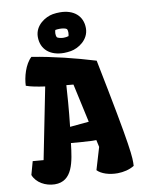

<svg xmlns="http://www.w3.org/2000/svg" viewBox="-105 -1056 831 1135"><g transform="rotate(-10 310.5 -488.0)"><path d="M2.9 -68.4C21.5 -20 75.2 8.8 129.9 9.8C238.3 11.2 253.4 -104 266.1 -213.9C307.6 -210 357.4 -207 390.6 -205.1H417L426.3 -162.6L386.7 -29.8C410.2 -4.9 458 10.3 508.3 9.8C543 9.3 578.6 1.5 607.9 -16.6C610.8 -66.4 611.8 -112.3 500.5 -667C378.4 -704.1 254.4 -734.9 124.5 -756.3C84 -719.7 63.5 -644 62 -593.8C87.4 -584 128.9 -576.2 174.3 -569.8L89.4 -142.6L24.9 -147.9ZM277.8 -309.1C289.1 -410.2 296.4 -512.7 298.8 -555.7L340.8 -551.8L391.6 -319.8ZM318.4 -745.6C331.5 -745.6 346.2 -747.1 360.8 -749.5C404.8 -757.3 471.2 -796.9 471.2 -867.7C471.2 -940.9 418.5 -986.3 335.4 -986.3C321.8 -986.3 307.1 -985.4 292.5 -982.9C248.5 -975.1 182.1 -936 182.1 -865.2C182.1 -791.5 234.4 -745.6 318.4 -745.6ZM332 -834.5C318.4 -834.5 304.2 -837.4 293.5 -843.3C289.1 -849.6 287.6 -857.9 287.6 -866.7C287.6 -874 289.1 -881.3 291 -888.2C297.4 -889.6 307.1 -890.6 317.4 -890.6C333.5 -890.6 351.6 -888.2 360.4 -881.3C363.3 -876 364.7 -868.2 364.7 -860.8C364.7 -853.5 363.3 -845.7 361.8 -838.9C352.5 -835.9 342.3 -834.5 332 -834.5Z"/></g></svg>

Font: Fruktur
Style: Regular
Weight: 400
Designer: Viktoriya Grabowska
Foundry: Viktoriya Grabowska
Version: Version 1.002